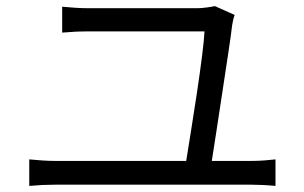

<svg xmlns="http://www.w3.org/2000/svg" viewBox="-20 -664 996 630"><path d="M76 -141Q97 -139 118.5 -137.5Q140 -136 160 -136H591Q597 -174 607 -236Q617 -298 626.5 -361.5Q636 -425 643 -480.5Q650 -536 651 -561H274Q248 -561 227 -560Q206 -559 184 -557V-642Q204 -640 227 -638.5Q250 -637 273 -637H626Q640 -637 658.5 -639.5Q677 -642 685 -644L750 -615Q747 -607 745 -598Q743 -589 742 -583Q738 -549 729 -489.5Q720 -430 710 -364Q700 -298 690.5 -236Q681 -174 675 -136H805Q827 -136 846.5 -137.5Q866 -139 884 -141V-54Q864 -56 841.5 -57Q819 -58 805 -58H160Q140 -58 119 -57Q98 -56 76 -54Z"/></svg>

Font: Kinto Sans
Style: Regular
Weight: 400
Designer: Authors: Ryoko NISHIZUKA  (kana & ideographs); Paul D. Hunt (Latin, Greek & Cyrillic); Wenlong ZHANG  (bopomofo); Sandol
Foundry: Adobe Systems Incorporated, ookami Inc.
Version: Version 0.001